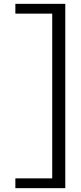

<svg xmlns="http://www.w3.org/2000/svg" viewBox="-20 -820 420 1000"><path d="M320 -800H60V-749H252V109H60V160H320Z"/></svg>

Font: Gully Light
Style: Regular
Weight: 300
Designer: jaikishan Patel
Foundry: MagicType
Version: Version 1.000;Glyphs 3.2 (3242)